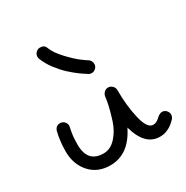

<svg xmlns="http://www.w3.org/2000/svg" viewBox="-142 -720 814 839"><g transform="rotate(-30 265.0 -300.0)"><path d="M340 -419Q340 -407 331 -398.5Q322 -390 310 -390Q302 -390 295 -394L290 -398Q285 -401 278 -405.5Q271 -410 261.5 -417Q252 -424 241 -433Q230 -442 218.5 -452.5Q207 -463 196 -475.5Q185 -488 175 -501Q165 -514 156.5 -529Q148 -544 142 -559Q140 -565 140 -570Q140 -582 148.5 -591Q157 -600 170 -600Q192 -600 198 -581Q209 -552 241.5 -517.5Q274 -483 296 -466.5Q318 -450 327 -445Q340 -435 340 -419ZM491 -90Q503 -90 511.5 -81Q520 -72 520 -60Q520 -50 513 -41L510 -38Q508 -36 505.5 -33.5Q503 -31 498.5 -27Q494 -23 489.5 -19.5Q485 -16 478 -12.5Q471 -9 464 -6Q457 -3 448 -1.5Q439 0 430 0Q355 0 326 -106Q274 0 180 0Q116 0 78 -43Q40 -86 40 -150Q40 -202 52 -250Q60 -270 80 -270Q93 -270 101.5 -261Q110 -252 110 -240Q110 -238 105 -213.5Q100 -189 100 -150Q100 -60 180 -60Q215 -60 242.5 -90Q270 -120 283.5 -162Q297 -204 303 -232.5Q309 -261 310 -274Q312 -284 320 -292Q328 -300 340 -300Q352 -300 361 -291Q370 -282 370 -270Q370 -189 385.5 -124.5Q401 -60 430 -60Q447 -60 462.5 -75Q478 -90 491 -90Z"/></g></svg>

Font: Pecita
Style: Book
Weight: 400
Width: 7
Version: Version 4.3